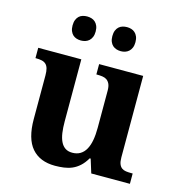

<svg xmlns="http://www.w3.org/2000/svg" viewBox="-111 -848 890 956"><g transform="rotate(15 333.5 -370.0)"><path d="M442.9 0 420.9 -70.8H416Q400.9 -44.9 383.3 -29.1Q365.7 -13.2 345.7 -4.6Q325.7 3.9 303.5 6.8Q281.2 9.8 257.8 9.8Q179.7 9.8 137.9 -38.6Q96.2 -86.9 96.2 -188V-412.1Q96.2 -434.1 92.3 -447.8Q88.4 -461.4 80.1 -469.2Q71.8 -477.1 58.8 -480Q45.9 -482.9 27.8 -482.9H25.9V-536.1H248V-215.8Q248 -183.6 251.7 -157.7Q255.4 -131.8 264.2 -113.5Q272.9 -95.2 287.6 -85.2Q302.2 -75.2 324.2 -75.2Q348.1 -75.2 365.5 -85.7Q382.8 -96.2 393.8 -116Q404.8 -135.7 409.9 -163.8Q415 -191.9 415 -227.1V-418.9Q415 -440.9 409.2 -453.6Q403.3 -466.3 393.6 -472.9Q383.8 -479.5 370.6 -481.2Q357.4 -482.9 342.8 -482.9H339.8V-536.1H566.9V-116.2Q566.9 -94.2 572 -81.8Q577.1 -69.3 585.9 -63Q594.7 -56.6 606.9 -54.9Q619.1 -53.2 633.8 -53.2H642.1V0ZM162.1 -688Q162.1 -705.1 167 -717Q171.9 -729 179.9 -736.3Q188 -743.7 198.7 -746.8Q209.5 -750 221.2 -750Q232.9 -750 243.7 -746.8Q254.4 -743.7 262.7 -736.3Q271 -729 276.1 -717Q281.2 -705.1 281.2 -688Q281.2 -671.4 276.1 -659.4Q271 -647.5 262.7 -640.1Q254.4 -632.8 243.7 -629.4Q232.9 -626 221.2 -626Q209.5 -626 198.7 -629.4Q188 -632.8 179.9 -640.1Q171.9 -647.5 167 -659.4Q162.1 -671.4 162.1 -688ZM367.2 -688Q367.2 -705.1 372.1 -717Q377 -729 385.3 -736.3Q393.6 -743.7 404.3 -746.8Q415 -750 427.2 -750Q438.5 -750 449 -746.8Q459.5 -743.7 467.8 -736.3Q476.1 -729 481.2 -717Q486.3 -705.1 486.3 -688Q486.3 -671.4 481.2 -659.4Q476.1 -647.5 467.8 -640.1Q459.5 -632.8 449 -629.4Q438.5 -626 427.2 -626Q415 -626 404.3 -629.4Q393.6 -632.8 385.3 -640.1Q377 -647.5 372.1 -659.4Q367.2 -671.4 367.2 -688Z"/></g></svg>

Font: Droids
Style: b
Weight: 700
Foundry: Ascender Corporation
Version: Version 1.00 build 113